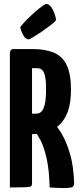

<svg xmlns="http://www.w3.org/2000/svg" viewBox="-20 -948 405 971"><path d="M63 -270Q46 -270 43 -276Q40 -282 40 -298V-680Q40 -680 41 -690Q42 -700 58 -700H144Q207 -700 250.5 -682.5Q294 -665 316.5 -620.5Q339 -576 339 -494Q339 -426 322.5 -382.5Q306 -339 278.5 -314.5Q251 -290 217.5 -280Q184 -270 149 -270ZM30 0V-680Q30 -680 32.5 -690Q35 -700 50 -700H122Q137 -700 139.5 -690Q142 -680 142 -680V-20Q142 -10 137 -6Q132 -2 108.5 -1Q85 0 30 0ZM297 3Q284 3 267 2Q250 1 231 0Q229 -88 216 -145.5Q203 -203 186.5 -235.5Q170 -268 157.5 -281.5Q145 -295 145 -295Q145 -295 142 -302Q139 -309 152 -316L215 -352Q231 -352 236 -341Q236 -341 253 -324.5Q270 -308 292.5 -270.5Q315 -233 333.5 -172Q352 -111 355 -22Q355 -8 346.5 -2.5Q338 3 297 3ZM142 -373H162Q178 -373 189 -383Q200 -393 206.5 -420.5Q213 -448 213 -500Q213 -536 208.5 -559Q204 -582 194.5 -592.5Q185 -603 169 -603H142ZM125 -749Q111 -749 101 -764.5Q91 -780 86.5 -795Q82 -810 82 -810Q95 -828 115 -848Q135 -868 156 -886.5Q177 -905 193 -916.5Q209 -928 213 -928Q232 -928 246 -901Q260 -874 264 -846Q255 -835 234 -819Q213 -803 189.5 -787Q166 -771 147.5 -760Q129 -749 125 -749Z"/></svg>

Font: Yanone Kaffeesatz ExtraLight
Style: Bold
Weight: 700
Version: Version 2.003